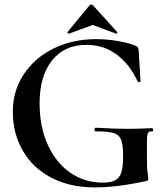

<svg xmlns="http://www.w3.org/2000/svg" viewBox="-20 -807 724 839"><path d="M36 -319Q36 -410 84 -482.5Q132 -555 215 -595.5Q298 -636 400 -636Q447 -636 496 -627.5Q545 -619 573 -607Q581 -603 583 -599Q585 -595 586 -584L594 -453Q594 -449 589 -448Q584 -447 582 -450Q547 -526 490 -568.5Q433 -611 358 -611Q261 -611 207 -542.5Q153 -474 153 -356Q153 -253 189 -174Q225 -95 287.5 -52Q350 -9 429 -9Q465 -9 484 -19.5Q503 -30 510.5 -54.5Q518 -79 518 -126Q518 -175 509 -197Q500 -219 476 -226Q452 -233 399 -233Q393 -233 393 -241Q393 -244 394.5 -246.5Q396 -249 398 -249Q481 -244 536 -244Q588 -244 644 -247Q648 -247 649 -240Q650 -233 646 -233Q630 -234 626 -225Q622 -216 622 -184V-116Q622 -71 625 -53Q628 -35 628 -28Q628 -22 626.5 -20Q625 -18 619 -16Q491 12 396 12Q285 12 203.5 -31Q122 -74 79 -149.5Q36 -225 36 -319ZM281 -660Q278 -660 275.5 -662.5Q273 -665 275 -667L370 -782Q373 -787 378 -787Q383 -787 388 -782L492 -667Q494 -665 491.5 -661.5Q489 -658 487 -660L385 -698L282 -660Z"/></svg>

Font: Cormorant Upright
Style: Bold
Weight: 700
Designer: Christian Thalmann (Catharsis Fonts)
Foundry: Catharsis Fonts
Version: Version 3.302